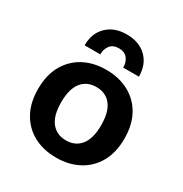

<svg xmlns="http://www.w3.org/2000/svg" viewBox="-170 -848 938 986"><g transform="rotate(30 299.5 -355.0)"><path d="M300 -510Q375 -510 433 -479Q491 -448 523.5 -390Q556 -332 556 -250Q556 -168 523.5 -110Q491 -52 433 -21Q375 10 300 10Q224 10 166.5 -21Q109 -52 76.5 -110Q44 -168 44 -250Q44 -332 76.5 -390Q109 -448 166.5 -479Q224 -510 300 -510ZM300 -408Q244 -408 212.5 -368.5Q181 -329 181 -250Q181 -171 212.5 -131.5Q244 -92 300 -92Q355 -92 386.5 -131.5Q418 -171 418 -250Q418 -329 386.5 -368.5Q355 -408 300 -408ZM461 -563H368Q368 -595 351 -616.5Q334 -638 300 -638Q266 -638 249 -616.5Q232 -595 232 -563H139Q139 -635 183 -677.5Q227 -720 300 -720Q373 -720 417 -677.5Q461 -635 461 -563Z"/></g></svg>

Font: Work Sans SemiBold
Style: Regular
Weight: 600
Designer: Wei Huang
Foundry: Wei Huang
Version: Version 2.010; ttfautohint (v1.8.3)